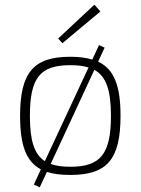

<svg xmlns="http://www.w3.org/2000/svg" viewBox="-20 -737 602 822"><path d="M410 -688 384 -717 229 -572 247 -552ZM400 -473 428 -533 404 -544 375 -482C349 -490 318 -494 281 -494C123 -494 66 -426 66 -241C66 -117 91 -46 155 -12L125 53L150 65L181 -1C208 8 242 12 281 12C439 12 496 -55 496 -241C496 -369 469 -441 400 -473ZM108 -241C108 -406 153 -458 281 -458C312 -458 338 -455 359 -448L172 -47C126 -77 108 -136 108 -241ZM281 -23C247 -23 219 -27 197 -35L384 -438C435 -410 455 -350 455 -241C455 -76 409 -23 281 -23Z"/></svg>

Font: Exo 2 Extra Light
Style: Regular
Weight: 250
Designer: Natanael Gama
Version: Version 1.001;PS 001.001;hotconv 1.0.88;makeotf.lib2.5.64775